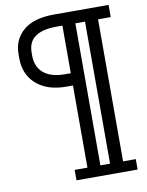

<svg xmlns="http://www.w3.org/2000/svg" viewBox="-101 -777 840 1098"><g transform="rotate(-10 318.5 -228.0)"><path d="M252.4 250V189.5H326.7V-287.6H290Q211.4 -287.6 158.2 -314.7Q105 -341.8 78.1 -387.9Q51.3 -434.1 51.3 -491.2V-517.6Q51.3 -602.5 111.6 -654.3Q171.9 -706.1 290 -706.1H607.4V-635.3H533.7V189.5H607.4V250ZM458 -635.3H401.9V189.5H458ZM293 -635.3Q211.4 -635.3 168.9 -605.7Q126.5 -576.2 126.5 -512.2V-496.1Q126.5 -431.6 168.9 -395.3Q211.4 -358.9 293 -358.9H326.7V-635.3Z"/></g></svg>

Font: Kay Pho Du Medium
Style: Regular
Weight: 500
Designer: Victor Gaultney, Khu Oo Reh
Foundry: SIL International
Version: Version 3.000